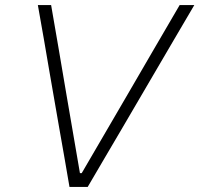

<svg xmlns="http://www.w3.org/2000/svg" viewBox="-20 -733 782 753"><path d="M252.5 0Q243.5 -53 232.8 -114.5Q222 -176 213 -227L174.5 -448.5Q165 -505.5 152.5 -577Q140 -648.5 128.5 -713H180.5Q195 -630.5 210.5 -539.2Q226 -448 240 -365.5L293.5 -54H300.5L483 -367Q530.5 -449 582.5 -538.2Q634.5 -627.5 684.5 -713H742Q704.5 -649 663 -578.5Q621.5 -507.5 587.5 -449.5L457 -226.5Q428 -177 392 -116Q356 -54.5 324 0Z"/></svg>

Font: Heraclito ExtraLight
Style: Italic
Weight: 200
Italic angle: -12°
Designer: Kostas Bartsokas (font) & Cristiano Sobral (main changes)
Foundry: Kostas Bartsokas (font) & Cristiano Sobral (main changes)
Version: Version 1.00;July 8, 2020;FontCreator 13.0.0.2655 64-bit